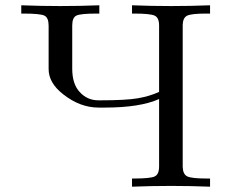

<svg xmlns="http://www.w3.org/2000/svg" viewBox="-20 -703 873 723"><path d="M60.1 -651.9V-683.1Q134.3 -680.2 207 -680.2Q279.8 -680.2 354 -683.1V-651.9H344.2Q284.2 -651.9 268.1 -644.5Q252 -637.2 252 -606.9V-444.8Q252 -386.7 279.8 -356.9Q308.6 -324.7 352.1 -325.2H356.9Q455.1 -325.2 499.5 -333Q543.9 -340.8 579.1 -356.9V-606.9Q579.1 -636.7 562 -644.3Q544.9 -651.9 484.9 -651.9H477.1V-683.1Q550.3 -680.2 624.3 -680.2Q698.2 -680.2 771 -683.1V-651.9H756.8Q700.7 -651.9 684.8 -644Q668.9 -636.2 668 -609.9V-74.2Q668.9 -46.4 685.5 -38.6Q702.1 -30.8 757.8 -30.8H771V0Q697.8 -2.9 623.8 -2.9Q549.8 -2.9 477.1 0V-30.8H485.8Q544.9 -30.8 562 -38.3Q579.1 -45.9 579.1 -76.2V-330.1Q507.3 -297.9 375 -297.9H351.1Q281.2 -297.9 217.8 -348.1Q162.6 -391.1 163.1 -443.8V-606Q163.1 -636.7 147 -644.3Q130.9 -651.9 67.9 -651.9Z"/></svg>

Font: CMU Serif Upright Italic
Style: UprightItalic
Weight: 500
Version: Version 0.7.0